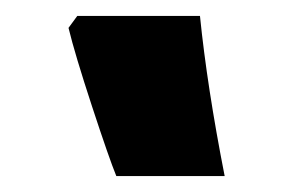

<svg xmlns="http://www.w3.org/2000/svg" viewBox="-20 -835 358 241"><path d="M231 -815Q240 -726 262 -614H126Q117 -636 95.5 -701.5Q74 -767 66 -800L77 -815Z"/></svg>

Font: Noto Sans Armenian Black Cond
Style: Regular
Weight: 900
Width: 3
Designer: Monotype Design team
Foundry: Monotype Imaging Inc.
Version: Version 1.000